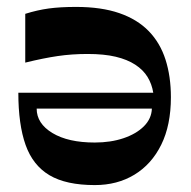

<svg xmlns="http://www.w3.org/2000/svg" viewBox="-20 -524 552 555"><path d="M200 -504Q273 -504 325 -486Q377 -468 410 -434Q443 -400 458.5 -351.5Q474 -303 474 -243Q474 -162 446 -105.5Q418 -49 368.5 -19Q319 11 254 11Q171 11 123 -17.5Q75 -46 54 -105Q33 -164 33 -256H423Q419 -281 406.5 -301.5Q394 -322 371 -337Q348 -352 314.5 -360Q281 -368 233 -368Q188 -368 147 -362Q106 -356 53 -343V-484Q88 -495 121 -499.5Q154 -504 200 -504ZM86 -210Q86 -167 131.5 -139.5Q177 -112 254 -112Q300 -112 337 -124.5Q374 -137 396 -159Q418 -181 419 -210Z"/></svg>

Font: Ojuju ExtraLight
Style: Bold
Weight: 700
Version: Version 1.000